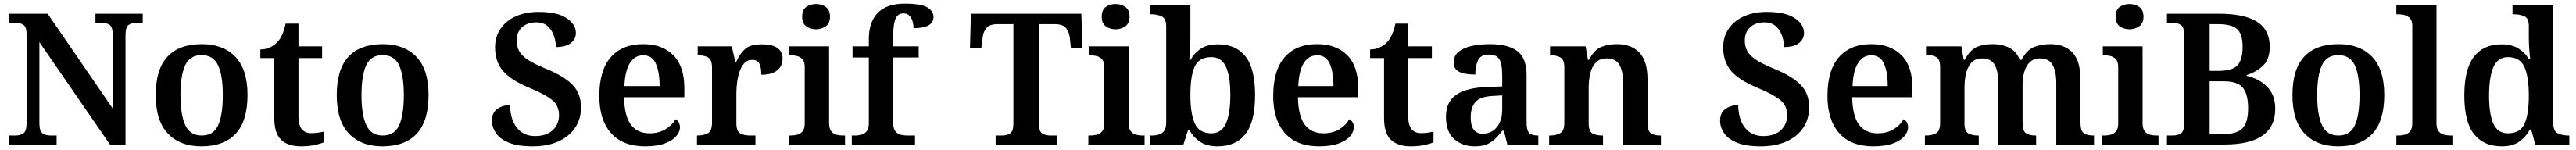

<svg xmlns="http://www.w3.org/2000/svg" viewBox="-20 -789 14058 819"><path d="M31 0V-49H64Q89 -49 107 -60.5Q125 -72 125 -117V-601Q125 -643 106.5 -654Q88 -665 64 -665H31V-714H240L595 -197V-601Q595 -643 576.5 -654Q558 -665 534 -665H501V-714H759V-665H727Q701 -665 683 -653.5Q665 -642 665 -597V0H580L195 -559V-117Q195 -72 213 -60.5Q231 -49 257 -49H289V0Z M1079 10Q963 10 896.5 -59.5Q830 -129 830 -270Q830 -410 893.5 -479Q957 -548 1082 -548Q1198 -548 1264.5 -479Q1331 -410 1331 -270Q1331 -129 1267 -59.5Q1203 10 1079 10ZM1081 -49Q1145 -49 1170.5 -105Q1196 -161 1196 -270Q1196 -378 1170 -433Q1144 -488 1080 -488Q1017 -488 991 -433Q965 -378 965 -270Q965 -161 991.5 -105Q1018 -49 1081 -49Z M1623 10Q1553 10 1515 -25Q1477 -60 1477 -147V-472H1401V-519Q1429 -519 1453 -530Q1477 -541 1493 -558Q1524 -590 1539 -660H1609V-536H1738V-472H1609V-153Q1609 -62 1679 -62Q1698 -62 1715 -64.5Q1732 -67 1747 -70V-12Q1733 -5 1699.5 2.5Q1666 10 1623 10Z M2067 10Q1951 10 1884.5 -59.5Q1818 -129 1818 -270Q1818 -410 1881.5 -479Q1945 -548 2070 -548Q2186 -548 2252.5 -479Q2319 -410 2319 -270Q2319 -129 2255 -59.5Q2191 10 2067 10ZM2069 -49Q2133 -49 2158.5 -105Q2184 -161 2184 -270Q2184 -378 2158 -433Q2132 -488 2068 -488Q2005 -488 1979 -433Q1953 -378 1953 -270Q1953 -161 1979.5 -105Q2006 -49 2069 -49Z M2887 10Q2806 10 2757 -10Q2708 -30 2686.5 -62.5Q2665 -95 2665 -130Q2665 -174 2694.5 -194.5Q2724 -215 2764 -215Q2765 -137 2801 -91.5Q2837 -46 2901 -46Q2962 -46 2996.5 -78Q3031 -110 3031 -160Q3031 -213 2992 -244Q2953 -275 2868 -310Q2767 -352 2724.5 -402.5Q2682 -453 2682 -530Q2682 -589 2712.5 -633Q2743 -677 2796.5 -700.5Q2850 -724 2918 -724Q3022 -724 3072.5 -690Q3123 -656 3123 -609Q3123 -575 3095 -553.5Q3067 -532 3014 -532Q3014 -561 3003.5 -592.5Q2993 -624 2969.5 -645.5Q2946 -667 2906 -667Q2860 -667 2830 -641Q2800 -615 2800 -567Q2800 -535 2813.5 -510Q2827 -485 2862 -462Q2897 -439 2961 -413Q3059 -373 3105 -325.5Q3151 -278 3151 -203Q3151 -139 3118.5 -91Q3086 -43 3027 -16.5Q2968 10 2887 10Z M3501 10Q3379 10 3315 -62Q3251 -134 3251 -265Q3251 -405 3313.5 -476.5Q3376 -548 3490 -548Q3595 -548 3655 -487.5Q3715 -427 3715 -308V-258H3386Q3388 -155 3423.5 -108Q3459 -61 3525 -61Q3576 -61 3612.5 -83.5Q3649 -106 3666 -138Q3691 -125 3691 -94Q3691 -69 3670.5 -45Q3650 -21 3608 -5.5Q3566 10 3501 10ZM3580 -319Q3580 -396 3559.5 -441.5Q3539 -487 3491 -487Q3444 -487 3417.5 -444Q3391 -401 3388 -319Z M3784 0V-49H3787Q3821 -49 3843.5 -61.5Q3866 -74 3866 -121V-419Q3866 -463 3845 -475Q3824 -487 3791 -487H3788V-536H3974L3993 -451H3998Q4018 -496 4046.5 -521.5Q4075 -547 4138 -547Q4195 -547 4223 -527Q4251 -507 4251 -469Q4251 -428 4221.5 -404.5Q4192 -381 4135 -381Q4135 -422 4124 -442Q4113 -462 4085 -462Q4058 -462 4041 -442.5Q4024 -423 4015 -394Q4006 -365 4002.5 -335Q3999 -305 3999 -284V-116Q3999 -72 4020.5 -60.5Q4042 -49 4073 -49H4103V0Z M4434 -629Q4402 -629 4380 -645.5Q4358 -662 4358 -698Q4358 -735 4380 -751Q4402 -767 4434 -767Q4464 -767 4487 -751Q4510 -735 4510 -698Q4510 -662 4487 -645.5Q4464 -629 4434 -629ZM4285 0V-49H4297Q4314 -49 4331.5 -53.5Q4349 -58 4360.5 -72Q4372 -86 4372 -115V-423Q4372 -451 4360.5 -464.5Q4349 -478 4331.5 -482.5Q4314 -487 4297 -487H4288V-536H4505V-117Q4505 -87 4516.5 -72.5Q4528 -58 4545 -53.5Q4562 -49 4579 -49H4592V0Z M4629 0V-49H4648Q4665 -49 4682 -53.5Q4699 -58 4710.5 -72.5Q4722 -87 4722 -117V-475H4633V-536H4722V-577Q4722 -669 4771 -719Q4820 -769 4917 -769Q5008 -769 5041.5 -748.5Q5075 -728 5075 -697Q5075 -635 4966 -635Q4966 -653 4961 -671.5Q4956 -690 4944 -703Q4932 -716 4911 -716Q4880 -716 4867.5 -686.5Q4855 -657 4855 -592V-536H4994V-475H4855V-117Q4855 -87 4866.5 -72.5Q4878 -58 4895.5 -53.5Q4913 -49 4930 -49H4974V0Z M5414 0V-49H5449Q5475 -49 5493 -60.5Q5511 -72 5511 -115V-657H5425Q5381 -657 5363.5 -636Q5346 -615 5343 -582L5336 -526H5274L5279 -714H5882L5887 -526H5825L5819 -582Q5815 -615 5798 -636Q5781 -657 5736 -657H5650V-117Q5650 -72 5668 -60.5Q5686 -49 5712 -49H5747V0Z M6069 -629Q6037 -629 6015 -645.5Q5993 -662 5993 -698Q5993 -735 6015 -751Q6037 -767 6069 -767Q6099 -767 6122 -751Q6145 -735 6145 -698Q6145 -662 6122 -645.5Q6099 -629 6069 -629ZM5920 0V-49H5932Q5949 -49 5966.5 -53.5Q5984 -58 5995.5 -72Q6007 -86 6007 -115V-423Q6007 -451 5995.5 -464.5Q5984 -478 5966.5 -482.5Q5949 -487 5932 -487H5923V-536H6140V-117Q6140 -87 6151.5 -72.5Q6163 -58 6180 -53.5Q6197 -49 6214 -49H6227V0Z M6625 10Q6567 10 6530.5 -14.5Q6494 -39 6472 -78H6464L6439 0H6259V-49H6267Q6287 -49 6304.5 -54Q6322 -59 6333.5 -74Q6345 -89 6345 -120V-643Q6345 -687 6321 -699Q6297 -711 6265 -711H6259V-760H6477V-585Q6477 -569 6476 -545Q6475 -521 6473.5 -497.5Q6472 -474 6471 -461H6477Q6499 -500 6534.5 -523.5Q6570 -547 6628 -547Q6726 -547 6778 -480.5Q6830 -414 6830 -270Q6830 -124 6777.5 -57Q6725 10 6625 10ZM6592 -61Q6647 -61 6671 -115Q6695 -169 6695 -271Q6695 -374 6670.5 -425.5Q6646 -477 6591 -477Q6525 -477 6501 -426Q6477 -375 6477 -270Q6477 -169 6501 -115Q6525 -61 6592 -61Z M7179 10Q7057 10 6993 -62Q6929 -134 6929 -265Q6929 -405 6991.5 -476.5Q7054 -548 7168 -548Q7273 -548 7333 -487.5Q7393 -427 7393 -308V-258H7064Q7066 -155 7101.5 -108Q7137 -61 7203 -61Q7254 -61 7290.5 -83.5Q7327 -106 7344 -138Q7369 -125 7369 -94Q7369 -69 7348.5 -45Q7328 -21 7286 -5.5Q7244 10 7179 10ZM7258 -319Q7258 -396 7237.5 -441.5Q7217 -487 7169 -487Q7122 -487 7095.5 -444Q7069 -401 7066 -319Z M7680 10Q7610 10 7572 -25Q7534 -60 7534 -147V-472H7458V-519Q7486 -519 7510 -530Q7534 -541 7550 -558Q7581 -590 7596 -660H7666V-536H7795V-472H7666V-153Q7666 -62 7736 -62Q7755 -62 7772 -64.5Q7789 -67 7804 -70V-12Q7790 -5 7756.5 2.5Q7723 10 7680 10Z M8028 10Q7962 10 7917 -29.5Q7872 -69 7872 -152Q7872 -233 7928 -271.5Q7984 -310 8097 -314L8179 -317V-374Q8179 -408 8174.5 -434.5Q8170 -461 8154.5 -476Q8139 -491 8107 -491Q8062 -491 8047 -460Q8032 -429 8032 -382Q7974 -382 7944 -397Q7914 -412 7914 -448Q7914 -484 7940.5 -506Q7967 -528 8012 -538Q8057 -548 8111 -548Q8212 -548 8262 -509.5Q8312 -471 8312 -377V-121Q8312 -79 8325.5 -64Q8339 -49 8373 -49H8376V0H8207L8188 -75H8179Q8158 -47 8138 -28.5Q8118 -10 8092.5 0Q8067 10 8028 10ZM8072 -59Q8121 -59 8150 -95Q8179 -131 8179 -191V-268L8128 -265Q8060 -262 8033.5 -232.5Q8007 -203 8007 -148Q8007 -59 8072 -59Z M8435 0V-49H8439Q8472 -49 8495 -61.5Q8518 -74 8518 -119V-421Q8518 -463 8497 -475Q8476 -487 8443 -487H8440V-536H8634L8647 -462H8652Q8682 -518 8720 -533Q8758 -548 8806 -548Q8883 -548 8927.5 -502Q8972 -456 8972 -354V-121Q8972 -74 8990 -61.5Q9008 -49 9041 -49H9045V0H8839V-334Q8839 -399 8819 -434.5Q8799 -470 8749 -470Q8712 -470 8690.5 -448Q8669 -426 8660 -390Q8651 -354 8651 -313V-115Q8651 -72 8671.5 -60.5Q8692 -49 8725 -49H8729V0Z M9590 10Q9509 10 9460 -10Q9411 -30 9389.5 -62.5Q9368 -95 9368 -130Q9368 -174 9397.5 -194.5Q9427 -215 9467 -215Q9468 -137 9504 -91.5Q9540 -46 9604 -46Q9665 -46 9699.5 -78Q9734 -110 9734 -160Q9734 -213 9695 -244Q9656 -275 9571 -310Q9470 -352 9427.5 -402.5Q9385 -453 9385 -530Q9385 -589 9415.5 -633Q9446 -677 9499.5 -700.5Q9553 -724 9621 -724Q9725 -724 9775.5 -690Q9826 -656 9826 -609Q9826 -575 9798 -553.5Q9770 -532 9717 -532Q9717 -561 9706.5 -592.5Q9696 -624 9672.5 -645.5Q9649 -667 9609 -667Q9563 -667 9533 -641Q9503 -615 9503 -567Q9503 -535 9516.5 -510Q9530 -485 9565 -462Q9600 -439 9664 -413Q9762 -373 9808 -325.5Q9854 -278 9854 -203Q9854 -139 9821.5 -91Q9789 -43 9730 -16.5Q9671 10 9590 10Z M10204 10Q10082 10 10018 -62Q9954 -134 9954 -265Q9954 -405 10016.5 -476.5Q10079 -548 10193 -548Q10298 -548 10358 -487.5Q10418 -427 10418 -308V-258H10089Q10091 -155 10126.5 -108Q10162 -61 10228 -61Q10279 -61 10315.5 -83.5Q10352 -106 10369 -138Q10394 -125 10394 -94Q10394 -69 10373.5 -45Q10353 -21 10311 -5.5Q10269 10 10204 10ZM10283 -319Q10283 -396 10262.5 -441.5Q10242 -487 10194 -487Q10147 -487 10120.5 -444Q10094 -401 10091 -319Z M10486 0V-49H10491Q10525 -49 10547 -61.5Q10569 -74 10569 -119V-423Q10569 -465 10548.5 -477Q10528 -489 10495 -489H10492V-536H10685L10698 -462H10703Q10733 -518 10770.5 -533Q10808 -548 10855 -548Q10908 -548 10947 -528Q10986 -508 11004 -462H11013Q11043 -518 11083.5 -533Q11124 -548 11171 -548Q11248 -548 11291.5 -502Q11335 -456 11335 -354V-121Q11335 -74 11353.5 -61.5Q11372 -49 11406 -49H11409V0H11203V-334Q11203 -399 11183 -434.5Q11163 -470 11114 -470Q11080 -470 11059 -450Q11038 -430 11028.5 -397Q11019 -364 11019 -325V-121Q11019 -74 11037.5 -61.5Q11056 -49 11090 -49H11093V0H10887V-334Q10887 -399 10867 -434.5Q10847 -470 10798 -470Q10762 -470 10741 -448Q10720 -426 10711 -390Q10702 -354 10702 -313V-115Q10702 -72 10723 -60.5Q10744 -49 10777 -49H10780V0Z M11603 -629Q11571 -629 11549 -645.5Q11527 -662 11527 -698Q11527 -735 11549 -751Q11571 -767 11603 -767Q11633 -767 11656 -751Q11679 -735 11679 -698Q11679 -662 11656 -645.5Q11633 -629 11603 -629ZM11454 0V-49H11466Q11483 -49 11500.5 -53.5Q11518 -58 11529.5 -72Q11541 -86 11541 -115V-423Q11541 -451 11529.5 -464.5Q11518 -478 11500.5 -482.5Q11483 -487 11466 -487H11457V-536H11674V-117Q11674 -87 11685.5 -72.5Q11697 -58 11714 -53.5Q11731 -49 11748 -49H11761V0Z M11807 0V-49H11839Q11865 -49 11883 -60.5Q11901 -72 11901 -117V-599Q11901 -641 11882.5 -653Q11864 -665 11839 -665H11807V-714H12091Q12230 -714 12299 -670Q12368 -626 12368 -533Q12368 -467 12333 -432Q12298 -397 12242 -379V-375Q12311 -359 12354.5 -314.5Q12398 -270 12398 -195Q12398 0 12121 0ZM12088 -402Q12164 -402 12192 -432.5Q12220 -463 12220 -533Q12220 -603 12190 -630Q12160 -657 12086 -657H12040V-402ZM12116 -57Q12189 -57 12219.5 -88.5Q12250 -120 12250 -198Q12250 -273 12222 -309Q12194 -345 12118 -345H12040V-57Z M12741 10Q12625 10 12558.5 -59.5Q12492 -129 12492 -270Q12492 -410 12555.5 -479Q12619 -548 12744 -548Q12860 -548 12926.5 -479Q12993 -410 12993 -270Q12993 -129 12929 -59.5Q12865 10 12741 10ZM12743 -49Q12807 -49 12832.5 -105Q12858 -161 12858 -270Q12858 -378 12832 -433Q12806 -488 12742 -488Q12679 -488 12653 -433Q12627 -378 12627 -270Q12627 -161 12653.5 -105Q12680 -49 12743 -49Z M13059 0V-49H13071Q13088 -49 13105.5 -53.5Q13123 -58 13134.5 -72.5Q13146 -87 13146 -117V-647Q13146 -675 13134 -688.5Q13122 -702 13105 -706.5Q13088 -711 13071 -711H13059V-760H13278V-117Q13278 -87 13289.5 -72.5Q13301 -58 13318.5 -53.5Q13336 -49 13353 -49H13365V0Z M13634 10Q13536 10 13483 -56.5Q13430 -123 13430 -267Q13430 -412 13482.5 -479.5Q13535 -547 13633 -547Q13689 -547 13725.5 -524Q13762 -501 13783 -465H13790Q13786 -491 13784 -525Q13782 -559 13782 -583V-647Q13782 -689 13758 -700Q13734 -711 13701 -711H13693V-760H13915V-119Q13915 -73 13940 -61Q13965 -49 13998 -49H14003V0H13817L13795 -82H13788Q13765 -40 13729 -15Q13693 10 13634 10ZM13668 -61Q13734 -61 13758 -112Q13782 -163 13782 -268Q13782 -369 13758 -423Q13734 -477 13668 -477Q13613 -477 13589 -423Q13565 -369 13565 -267Q13565 -164 13589 -112.5Q13613 -61 13668 -61Z"/></svg>

Font: Noto Serif Tibetan SemiBold
Style: Regular
Weight: 600
Designer: Monotype Design Team
Foundry: Monotype Imaging Inc.
Version: Version 2.103; ttfautohint (v1.8.4.7-5d5b)